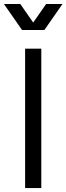

<svg xmlns="http://www.w3.org/2000/svg" viewBox="-62 -954 337 974"><path d="M65.4 -707H147.5V0H65.4ZM49.8 -801.8H132.8L41 -933.6H-42ZM80.1 -801.8H163.1L254.9 -933.6H171.9Z"/></svg>

Font: Wanted Sans Std Variable
Style: Regular
Weight: 400
Designer: Original Design by Kil Hyung-jin and Kang Hanbin, Wanted Lab, Inc;
Foundry: Wanted Lab, Inc.
Version: Version 1.003;Glyphs 3.2 (3227)